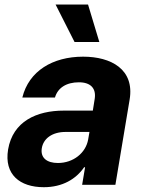

<svg xmlns="http://www.w3.org/2000/svg" viewBox="-20 -797 620 828"><path d="M169 10.3C249.6 10.3 307.9 -24.9 342.7 -75.6H346.9L334.2 0H477.6L539.1 -367.9C560.7 -497.9 459.2 -552.6 338.4 -552.6C207.4 -552.6 104.4 -490.8 76.3 -376.4H217C229 -418.3 266.3 -442.1 320.3 -442.1C371.4 -442.1 395.2 -415.5 388.5 -371.4L380.3 -320H255.3C138.1 -320 35.5 -273.8 14.9 -152.3C-2.8 -44.7 65.3 10.3 169 10.3ZM160.2 -157.3C166.9 -199.9 205.6 -228.3 263.8 -228H365.8L360.1 -195C349.8 -137.4 296.2 -94.1 229.8 -94.1C182.5 -94.1 153.8 -116.1 160.2 -157.3ZM219.8 -777.3 301.5 -615.8H408.4L359.7 -777.3Z"/></svg>

Font: Magic Ui Pro
Style: Bold Italic
Weight: 700
Italic angle: -9.39999°
Designer: Stefan Endress, Andreas Faust
Version: Version 1.000;FEAKit 1.0